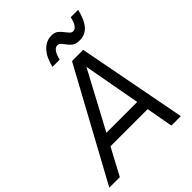

<svg xmlns="http://www.w3.org/2000/svg" viewBox="-302 -1121 1264 1264"><g transform="rotate(-45 329.5 -489.0)"><path d="M631 0H543L509 -187H163L63 0H-35L381 -763H485ZM421 -669 207 -269H494ZM426 -874Q416 -889 407 -897Q398 -905 386 -905Q349 -905 330 -827H263Q279 -898 316 -938Q353 -978 403 -978Q433 -978 449.5 -965Q466 -952 484 -928Q497 -911 505.5 -903.5Q514 -896 527 -896Q543 -896 556.5 -915Q570 -934 579 -973H648Q630 -897 597.5 -860Q565 -823 513 -823Q480 -823 462 -836Q444 -849 426 -874Z"/></g></svg>

Font: Open Sauce One
Style: Italic
Weight: 400
Italic angle: -10°
Designer: Alfredo Marco Pradil
Foundry: Creative Sauce Fz LLC
Version: Version 1.477